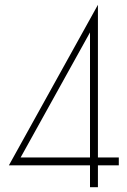

<svg xmlns="http://www.w3.org/2000/svg" viewBox="-20 -780 530 800"><path d="M355 0V-91H17L388 -760V-124H475V-91H388V0ZM355 -124V-645L66 -124Z"/></svg>

Font: Poiret One
Style: Regular
Weight: 400
Designer: Denis Masharov
Foundry: Denis Masharov
Version: Version 1.001